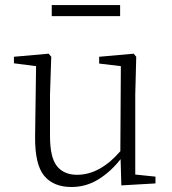

<svg xmlns="http://www.w3.org/2000/svg" viewBox="-20 -727 682 761"><path d="M456.1 -707V-663.1H185.1V-707ZM516.1 -35.2 596.2 -26.9V0L460.9 7.8L458 -96.2Q418.9 -46.4 370.1 -16.1Q321.3 14.2 263.2 14.2Q192.4 14.2 155.3 -30Q118.2 -74.2 119.1 -185.1L123 -464.8L35.2 -476.1V-502L172.9 -514.2L183.1 -502L178.2 -352.1V-188Q178.2 -102.5 205.8 -68.4Q233.4 -34.2 285.2 -34.2Q332 -34.2 375.5 -58.6Q418.9 -83 457 -127.9L459 -464.8L373 -475.1V-502L509.8 -514.2L520 -502L516.1 -352.1Z"/></svg>

Font: Source Han Serif CN ExtraLight
Style: Regular
Weight: 250
Designer: Ryoko NISHIZUKA  (kana & ideographs); Frank Grießhammer (Latin, Greek & Cyrillic); Wenlong ZHANG  (bopomofo); Sandoll Co
Foundry: Adobe Systems Incorporated
Version: Version 1.001;PS 1.001;hotconv 16.6.54;makeotf.lib2.5.65590